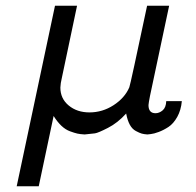

<svg xmlns="http://www.w3.org/2000/svg" viewBox="-20 -465 695 680"><path d="M39.1 194.8 174.8 -444.8H252.9L199.2 -189.9Q194.3 -169.9 193.8 -154.8Q193.8 -115.7 223.4 -91.3Q252.9 -66.9 296.9 -66.9Q342.8 -66.9 382.3 -92.5Q421.9 -118.2 438 -155.8Q441.9 -165.5 501 -444.8H579.1L511.2 -125Q506.3 -100.1 505.9 -92.8Q505.9 -64 530.8 -64Q543.9 -64 555.9 -74Q567.9 -84 568.8 -106.9H624Q621.1 -74.7 607.7 -50.8Q594.2 -26.9 576.7 -15.4Q559.1 -3.9 542 2.4Q524.9 8.8 514.2 9.8L502 11.2Q489.7 10.3 481.9 8.1Q474.1 5.9 461.2 -1Q448.2 -7.8 439.7 -23.4Q431.2 -39.1 426.8 -63Q397 -29.8 362.1 -12Q327.1 5.9 316.2 7.3Q305.2 8.8 279.8 11.2Q263.7 10.3 253.9 8.1Q244.1 5.9 228 0Q211.9 -5.9 197.5 -19.5Q183.1 -33.2 169.9 -54.2L117.2 194.8Z"/></svg>

Font: CMU Sans Serif
Style: Oblique
Weight: 500
Italic angle: -12°
Version: Version 0.7.0